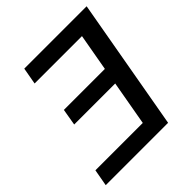

<svg xmlns="http://www.w3.org/2000/svg" viewBox="-191 -830 960 960"><g transform="rotate(-45 288.5 -350.0)"><path d="M8 0 24 -89H359L401 -326H111L126 -414H416L451 -611H116L132 -700H573L449 0Z"/></g></svg>

Font: Rethink Sans Medium
Style: Italic
Weight: 500
Italic angle: -10°
Designer: The Rethink Sans project authors (Hans Thiessen). DM Sans designed by Colophon Foundry.
Foundry: Rethink Communications LLC
Version: Version 1.001